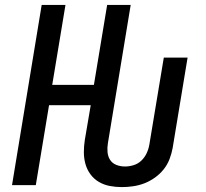

<svg xmlns="http://www.w3.org/2000/svg" viewBox="-20 -755 840 783"><path d="M477 8Q452 8 428 3.5Q404 -1 383.5 -13Q363 -25 349 -44Q335 -63 328.5 -86Q322 -109 322 -134.5Q322 -160 326 -185L350 -326H180L126 0H29L150 -735H247L193 -409H363L417 -735H513L420 -171Q417 -153 418.5 -135Q420 -117 429 -103Q438 -89 454.5 -82.5Q471 -76 490 -76Q507 -76 525 -81.5Q543 -87 556.5 -100Q570 -113 578 -130Q586 -147 589 -165L648 -520H745L684 -151Q680 -129 671.5 -106.5Q663 -84 647.5 -64.5Q632 -45 611.5 -30.5Q591 -16 569 -7.5Q547 1 523.5 4.5Q500 8 477 8Z"/></svg>

Font: Iosevka Aile Medium
Style: Italic
Weight: 500
Italic angle: -9°
Designer: Belleve Invis
Foundry: Belleve Invis
Version: Version 31.1.0; ttfautohint (v1.8.4)